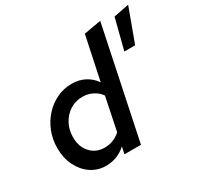

<svg xmlns="http://www.w3.org/2000/svg" viewBox="-158 -920 1138 1108"><g transform="rotate(-30 411.0 -366.0)"><path d="M248 5Q193 5 149 -25Q105 -55 79.5 -106.5Q54 -158 54 -223Q54 -281 74 -332Q94 -383 129.5 -422Q165 -461 211.5 -483Q258 -505 311 -505Q359 -505 397.5 -485Q436 -465 461 -428L522 -717L636 -737L482 0H372L382 -47Q355 -22 321 -8.5Q287 5 248 5ZM294 -90Q353 -90 399 -131L444 -350Q426 -377 394.5 -393Q363 -409 327 -409Q281 -409 244 -385.5Q207 -362 185.5 -322Q164 -282 164 -232Q164 -169 200.5 -129.5Q237 -90 294 -90ZM668 -514 720 -717 822 -737 740 -514Z"/></g></svg>

Font: Red Hat Text SemiBold
Style: Italic
Weight: 600
Italic angle: -12°
Designer: Pentagram, MCKL
Foundry: Pentagram, MCKL
Version: Version 1.023